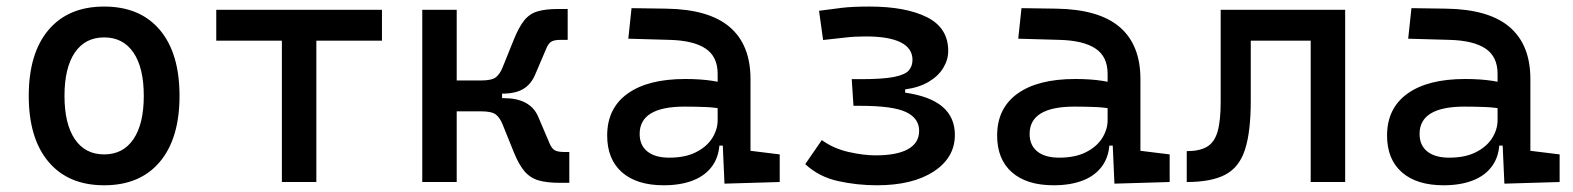

<svg xmlns="http://www.w3.org/2000/svg" viewBox="-20 -547 4728 577"><path d="M293 9.8Q185.5 9.8 126 -60.5Q66.4 -130.9 66.4 -258.8Q66.4 -387.2 126 -457.3Q185.5 -527.3 293 -527.3Q400.9 -527.3 460.2 -457.3Q519.5 -387.2 519.5 -258.8Q519.5 -130.9 460.2 -60.5Q400.9 9.8 293 9.8ZM293 -83Q350.1 -83 381.1 -128.9Q412.1 -174.8 412.1 -258.8Q412.1 -343.3 381.1 -388.9Q350.1 -434.6 293 -434.6Q235.8 -434.6 204.8 -388.9Q173.8 -343.3 173.8 -258.8Q173.8 -174.8 204.8 -128.9Q235.8 -83 293 -83Z M827.1 0V-517.6H930.7V0ZM629.9 -424.8V-517.6H1127.9V-424.8Z M1433.6 -265.6 1426.3 -305.2Q1457.5 -305.2 1470 -314.7Q1482.4 -324.2 1490.7 -345.2L1524.4 -428.7Q1539.6 -466.3 1555.7 -486.1Q1571.8 -505.9 1595.7 -512.9Q1619.6 -520 1657.7 -520H1686V-427.2H1665Q1647 -427.2 1637.7 -422.4Q1628.4 -417.5 1621.6 -400.9L1587.4 -320.8Q1575.2 -293 1552 -279.3Q1528.8 -265.6 1489.3 -265.6ZM1249 0V-517.6H1352.5V0ZM1345.2 -212.4V-305.2H1488.8V-212.4ZM1662.6 2.4Q1624.5 2.4 1599.4 -4.6Q1574.2 -11.7 1556.9 -31.5Q1539.6 -51.3 1524.4 -88.9L1490.7 -172.4Q1482.4 -193.4 1470 -202.9Q1457.5 -212.4 1426.3 -212.4L1433.6 -252H1494.1Q1573.2 -252 1597.2 -196.8L1631.3 -116.7Q1638.2 -100.1 1647.5 -95.2Q1656.7 -90.3 1674.8 -90.3H1690.9V2.4Z M2157.2 4.9 2150.4 -148.4 2136.7 -191.4V-325.2Q2136.7 -377 2100.3 -401.1Q2064 -425.3 1992.2 -427.2L1868.2 -430.7L1877.9 -522.5L1982.4 -521Q2110.8 -519 2173.1 -465.6Q2235.4 -412.1 2235.4 -309.6V-93.8L2323.2 -83V0ZM1974.6 9.8Q1893.6 9.8 1849.1 -29.3Q1804.7 -68.4 1804.7 -139.6Q1804.7 -221.7 1866 -265.6Q1927.2 -309.6 2039.1 -309.6Q2085.4 -309.6 2121.8 -304Q2158.2 -298.3 2186.5 -287.1L2165 -216.8Q2132.3 -224.1 2101.1 -225.3Q2069.8 -226.6 2037.1 -226.6Q1902.3 -226.6 1902.3 -144.5Q1902.3 -110.4 1925.5 -91.8Q1948.7 -73.2 1991.2 -73.2Q2039.6 -73.2 2072 -89.8Q2104.5 -106.4 2120.6 -132.3Q2136.7 -158.2 2136.7 -185.5V-242.2L2167 -109.4H2126L2142.6 -125Q2142.6 -80.1 2121.8 -50Q2101.1 -20 2063.5 -5.1Q2025.9 9.8 1974.6 9.8Z M2615.2 9.8Q2555.7 9.8 2498.3 -2.9Q2440.9 -15.6 2399.9 -53.7L2449.7 -126Q2484.9 -100.6 2530 -90.3Q2575.2 -80.1 2611.3 -80.1Q2675.8 -80.1 2709 -98.9Q2742.2 -117.7 2742.2 -153.8Q2742.2 -191.4 2702.9 -210.2Q2663.6 -229 2565.4 -229H2544.9L2539.6 -309.1H2566.9Q2634.3 -309.1 2667.5 -315.9Q2700.7 -322.8 2711.4 -335.7Q2722.2 -348.6 2722.2 -367.2Q2722.2 -401.9 2686.8 -419.7Q2651.4 -437.5 2582 -437.5Q2548.3 -437.5 2522 -434.3Q2495.6 -431.2 2453.6 -426.8L2441.4 -514.6Q2477.5 -519.5 2509.5 -523.4Q2541.5 -527.3 2592.8 -527.3Q2701.7 -527.3 2765.6 -495.4Q2829.6 -463.4 2829.6 -394Q2829.6 -367.7 2814.9 -343.3Q2800.3 -318.8 2771.5 -301.5Q2742.7 -284.2 2700.2 -278.3V-268.6Q2775.4 -257.8 2812.5 -226.1Q2849.6 -194.3 2849.6 -141.6Q2849.6 -73.2 2786.1 -31.7Q2722.7 9.8 2615.2 9.8Z M3329.1 4.9 3322.3 -148.4 3308.6 -191.4V-325.2Q3308.6 -377 3272.2 -401.1Q3235.8 -425.3 3164.1 -427.2L3040 -430.7L3049.8 -522.5L3154.3 -521Q3282.7 -519 3345 -465.6Q3407.2 -412.1 3407.2 -309.6V-93.8L3495.1 -83V0ZM3146.5 9.8Q3065.4 9.8 3021 -29.3Q2976.6 -68.4 2976.6 -139.6Q2976.6 -221.7 3037.8 -265.6Q3099.1 -309.6 3210.9 -309.6Q3257.3 -309.6 3293.7 -304Q3330.1 -298.3 3358.4 -287.1L3336.9 -216.8Q3304.2 -224.1 3272.9 -225.3Q3241.7 -226.6 3209 -226.6Q3074.2 -226.6 3074.2 -144.5Q3074.2 -110.4 3097.4 -91.8Q3120.6 -73.2 3163.1 -73.2Q3211.4 -73.2 3243.9 -89.8Q3276.4 -106.4 3292.5 -132.3Q3308.6 -158.2 3308.6 -185.5V-242.2L3338.9 -109.4H3297.9L3314.5 -125Q3314.5 -80.1 3293.7 -50Q3272.9 -20 3235.4 -5.1Q3197.8 9.8 3146.5 9.8Z M3546.4 0V-92.8Q3585.4 -92.8 3607.7 -106.2Q3629.9 -119.6 3639.2 -151.9Q3648.4 -184.1 3648.4 -241.2V-517.6H3738.8V-244.6Q3738.8 -150.4 3721.4 -97.2Q3704.1 -43.9 3662.1 -22Q3620.1 0 3546.4 0ZM3918.9 0V-517.6H4022.5V0ZM3673.8 -424.8V-517.6H4004.4V-424.8Z M4501 4.9 4494.1 -148.4 4480.5 -191.4V-325.2Q4480.5 -377 4444.1 -401.1Q4407.7 -425.3 4335.9 -427.2L4211.9 -430.7L4221.7 -522.5L4326.2 -521Q4454.6 -519 4516.8 -465.6Q4579.1 -412.1 4579.1 -309.6V-93.8L4667 -83V0ZM4318.4 9.8Q4237.3 9.8 4192.9 -29.3Q4148.4 -68.4 4148.4 -139.6Q4148.4 -221.7 4209.7 -265.6Q4271 -309.6 4382.8 -309.6Q4429.2 -309.6 4465.6 -304Q4502 -298.3 4530.3 -287.1L4508.8 -216.8Q4476.1 -224.1 4444.8 -225.3Q4413.6 -226.6 4380.9 -226.6Q4246.1 -226.6 4246.1 -144.5Q4246.1 -110.4 4269.3 -91.8Q4292.5 -73.2 4335 -73.2Q4383.3 -73.2 4415.8 -89.8Q4448.2 -106.4 4464.4 -132.3Q4480.5 -158.2 4480.5 -185.5V-242.2L4510.7 -109.4H4469.7L4486.3 -125Q4486.3 -80.1 4465.6 -50Q4444.8 -20 4407.2 -5.1Q4369.6 9.8 4318.4 9.8Z"/></svg>

Font: Cascadia Mono
Style: Regular
Weight: 400
Monospace: yes
Designer: Aaron Bell
Foundry: Saja Typeworks
Version: Version 2102.003